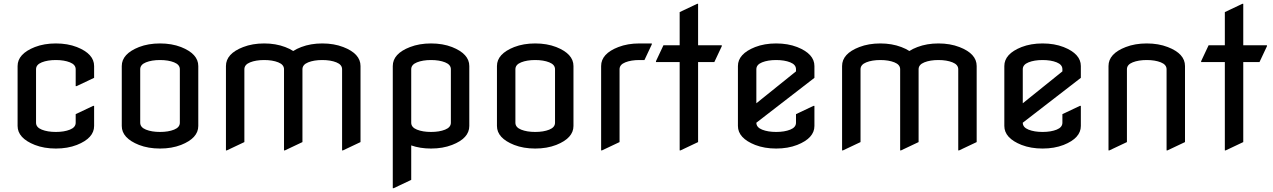

<svg xmlns="http://www.w3.org/2000/svg" viewBox="-20 -777 6743 1017"><path d="M478.5 -216.3V-109.9Q478.5 -45.4 387.2 -9.3Q337.9 9.8 275.9 9.8Q213.9 9.8 164.6 -9.3Q73.2 -45.4 73.2 -109.9V-427.2Q73.2 -491.7 164.6 -527.8Q213.9 -546.9 275.9 -546.9Q337.9 -546.9 387.2 -527.8Q478.5 -491.7 478.5 -427.2V-364.7L385.7 -320.8H380.9V-410.2Q380.9 -434.6 350.3 -446.8Q319.8 -459 275.9 -459Q231.9 -459 201.4 -446.8Q170.9 -434.6 170.9 -410.2V-127Q170.9 -102.5 201.4 -90.3Q231.9 -78.1 275.9 -78.1Q319.8 -78.1 350.3 -90.3Q380.9 -102.5 380.9 -127V-172.4L473.6 -216.3Z M722.7 -127Q722.7 -102.5 753.2 -90.3Q783.7 -78.1 827.6 -78.1Q871.6 -78.1 902.1 -90.3Q932.6 -102.5 932.6 -127V-410.2Q932.6 -434.6 902.1 -446.8Q871.6 -459 827.6 -459Q783.7 -459 753.2 -446.8Q722.7 -434.6 722.7 -410.2ZM625 -109.9V-427.2Q625 -491.7 716.3 -527.8Q765.6 -546.9 827.6 -546.9Q889.6 -546.9 939 -527.8Q1030.3 -491.7 1030.3 -427.2V-109.9Q1030.3 -45.4 939 -9.3Q889.6 9.8 827.6 9.8Q765.6 9.8 716.3 -9.3Q625 -45.4 625 -109.9Z M1176.8 19.5V-427.2Q1176.8 -492.7 1268.1 -527.8Q1317.4 -546.9 1379.4 -546.9Q1440.4 -546.9 1490.7 -527.8Q1515.1 -518.6 1533.2 -506.8Q1551.3 -518.6 1575.7 -527.8Q1626 -546.9 1687 -546.9Q1749 -546.9 1798.3 -527.8Q1889.6 -492.7 1889.6 -427.2V-24.4L1796.9 19.5H1792V-410.2Q1792 -434.6 1761.5 -446.8Q1731 -459 1687 -459Q1643.1 -459 1612.5 -446.8Q1582 -434.6 1582 -410.2V-24.4L1489.3 19.5H1484.4V-410.2Q1484.4 -434.6 1453.9 -446.8Q1423.3 -459 1379.4 -459Q1335.4 -459 1304.9 -446.8Q1274.4 -434.6 1274.4 -410.2V-24.4L1181.6 19.5Z M2465.8 -427.2Q2465.8 -427.2 2465.8 -109.9Q2465.8 -44.4 2374.5 -9.3Q2325.2 9.8 2263.2 9.8Q2205.1 9.8 2158.2 -6.8V175.8L2065.4 219.7H2060.5V-427.2Q2060.5 -492.7 2151.9 -527.8Q2201.2 -546.9 2263.2 -546.9Q2325.2 -546.9 2374.5 -527.8Q2465.8 -491.7 2465.8 -427.2ZM2368.2 -410.2Q2368.2 -434.6 2337.6 -446.8Q2307.1 -459 2263.2 -459Q2219.2 -459 2188.7 -446.8Q2158.2 -434.6 2158.2 -410.2V-127Q2158.2 -102.5 2188.7 -90.3Q2219.2 -78.1 2263.2 -78.1Q2307.1 -78.1 2337.6 -90.3Q2368.2 -102.5 2368.2 -127Z M2710 -127Q2710 -102.5 2740.5 -90.3Q2771 -78.1 2814.9 -78.1Q2858.9 -78.1 2889.4 -90.3Q2919.9 -102.5 2919.9 -127V-410.2Q2919.9 -434.6 2889.4 -446.8Q2858.9 -459 2814.9 -459Q2771 -459 2740.5 -446.8Q2710 -434.6 2710 -410.2ZM2612.3 -109.9V-427.2Q2612.3 -491.7 2703.6 -527.8Q2752.9 -546.9 2814.9 -546.9Q2877 -546.9 2926.3 -527.8Q3017.6 -491.7 3017.6 -427.2V-109.9Q3017.6 -45.4 2926.3 -9.3Q2877 9.8 2814.9 9.8Q2752.9 9.8 2703.6 -9.3Q2612.3 -45.4 2612.3 -109.9Z M3164.1 19.5V-427.2Q3164.1 -492.7 3255.4 -527.8Q3304.7 -546.9 3366.7 -546.9H3432.6V-542L3393.6 -459H3366.7Q3322.8 -459 3292.2 -446.8Q3261.7 -434.6 3261.7 -410.2V-24.4L3168.9 19.5Z M3580.1 19.5V-448.2H3454.6V-453.1L3494.1 -537.1H3580.1V-712.9L3672.9 -756.8H3677.7V-537.1H3803.2V-532.2L3763.7 -448.2H3677.7V-24.4L3585 19.5Z M4293.9 -216.3V-109.9Q4293.9 -45.4 4202.6 -9.3Q4153.3 9.8 4091.3 9.8Q4029.3 9.8 3980 -9.3Q3888.7 -45.4 3888.7 -109.9V-427.2Q3888.7 -491.7 3980 -527.8Q4029.3 -546.9 4091.3 -546.9Q4153.3 -546.9 4202.6 -527.8Q4293.9 -491.7 4293.9 -427.2V-364.7L3986.3 -127Q3986.3 -102.5 4016.8 -90.3Q4047.4 -78.1 4091.3 -78.1Q4135.3 -78.1 4165.8 -90.3Q4196.3 -102.5 4196.3 -127V-172.4L4289.1 -216.3ZM3986.3 -230 4196.3 -398.9V-410.2Q4196.3 -434.6 4165.8 -446.8Q4135.3 -459 4091.3 -459Q4047.4 -459 4016.8 -446.8Q3986.3 -434.6 3986.3 -410.2Z M4440.4 19.5V-427.2Q4440.4 -492.7 4531.7 -527.8Q4581.1 -546.9 4643.1 -546.9Q4704.1 -546.9 4754.4 -527.8Q4778.8 -518.6 4796.9 -506.8Q4814.9 -518.6 4839.4 -527.8Q4889.6 -546.9 4950.7 -546.9Q5012.7 -546.9 5062 -527.8Q5153.3 -492.7 5153.3 -427.2V-24.4L5060.5 19.5H5055.7V-410.2Q5055.7 -434.6 5025.1 -446.8Q4994.6 -459 4950.7 -459Q4906.7 -459 4876.2 -446.8Q4845.7 -434.6 4845.7 -410.2V-24.4L4752.9 19.5H4748V-410.2Q4748 -434.6 4717.5 -446.8Q4687 -459 4643.1 -459Q4599.1 -459 4568.6 -446.8Q4538.1 -434.6 4538.1 -410.2V-24.4L4445.3 19.5Z M5705.1 -216.3V-109.9Q5705.1 -45.4 5613.8 -9.3Q5564.5 9.8 5502.4 9.8Q5440.4 9.8 5391.1 -9.3Q5299.8 -45.4 5299.8 -109.9V-427.2Q5299.8 -491.7 5391.1 -527.8Q5440.4 -546.9 5502.4 -546.9Q5564.5 -546.9 5613.8 -527.8Q5705.1 -491.7 5705.1 -427.2V-364.7L5397.5 -127Q5397.5 -102.5 5428 -90.3Q5458.5 -78.1 5502.4 -78.1Q5546.4 -78.1 5576.9 -90.3Q5607.4 -102.5 5607.4 -127V-172.4L5700.2 -216.3ZM5397.5 -230 5607.4 -398.9V-410.2Q5607.4 -434.6 5576.9 -446.8Q5546.4 -459 5502.4 -459Q5458.5 -459 5428 -446.8Q5397.5 -434.6 5397.5 -410.2Z M5851.6 19.5V-427.2Q5851.6 -492.7 5942.9 -527.8Q5992.2 -546.9 6054.2 -546.9Q6116.2 -546.9 6165.5 -527.8Q6256.8 -492.7 6256.8 -427.2V-24.4L6164.1 19.5H6159.2V-410.2Q6159.2 -434.6 6128.7 -446.8Q6098.1 -459 6054.2 -459Q6010.3 -459 5979.7 -446.8Q5949.2 -434.6 5949.2 -410.2V-24.4L5856.4 19.5Z M6467.8 19.5V-448.2H6342.3V-453.1L6381.8 -537.1H6467.8V-712.9L6560.5 -756.8H6565.4V-537.1H6690.9V-532.2L6651.4 -448.2H6565.4V-24.4L6472.7 19.5Z"/></svg>

Font: Nova Flat
Style: Book
Weight: 400
Version: Version 2.000